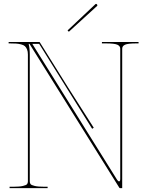

<svg xmlns="http://www.w3.org/2000/svg" viewBox="-20 -978 755 998"><path d="M331.1 -819.8 475.1 -955.6Q479.5 -960 483.4 -955.6Q488.3 -950.7 484.4 -946.8L337.9 -813ZM459 -308.6 183.6 -750H147.9L588.4 -43.9Q593.8 -35.2 599.1 -35.2Q605 -35.2 605 -47.9V-725.1Q605 -738.8 590.1 -745.6Q575.2 -752.4 529.8 -752.4H509.8V-759.8H700.2V-752.4H689.9Q644.5 -752.4 629.9 -745.6Q615.2 -738.8 615.2 -725.1V0H604.5Q601.6 0 600.1 -2.4L133.3 -750H128.9Q134.8 -726.1 134.8 -694.3V-35.2Q134.8 -26.4 138.9 -21Q143.1 -15.6 160.4 -11.5Q177.7 -7.3 210 -7.3H227.5V0H29.8V-7.3H49.8Q82 -7.3 99.4 -11.5Q116.7 -15.6 120.8 -21Q125 -26.4 125 -35.2V-694.8Q125 -710.4 120.6 -721.2Q116.2 -731.9 109.4 -738Q102.5 -744.1 89.6 -747.3Q76.7 -750.5 64 -751.5Q51.3 -752.4 30.8 -752.4H24.9V-759.8H183.6Q186.5 -759.8 187.5 -757.3L334 -522.9L467.3 -314Z"/></svg>

Font: ZnikomitNo25
Style: Regular
Weight: 100
Designer: gluk
Foundry: gluk
Version: Version 0.56